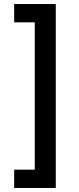

<svg xmlns="http://www.w3.org/2000/svg" viewBox="-20 -820 390 950"><path d="M256 110H50V19.5H152V-709.5H50V-800H256Z"/></svg>

Font: Geologica Cursive Medium
Style: Regular
Weight: 500
Designer: Sindre Bremnes, Frode Helland
Foundry: Monokrom Skriftforlag AS
Version: Version 1.010;gftools[0.9.28]